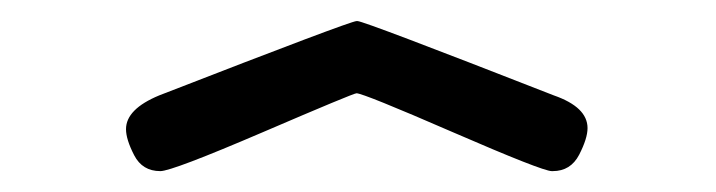

<svg xmlns="http://www.w3.org/2000/svg" viewBox="-20 -585 682 183"><path d="M100.1 -461.9Q100.1 -481 131.8 -494.1Q314 -564.9 319.8 -564.9H320.8Q326.7 -564.9 507.8 -494.1Q540 -482.9 540 -462.9Q540 -453.1 532 -437.5Q523.9 -421.9 506.8 -421.9H505.9Q497.1 -421.9 411.6 -459Q326.2 -496.1 319.8 -496.1Q316.9 -496.1 230.5 -459Q144 -421.9 132.8 -421.9Q115.7 -421.9 107.9 -437Q100.1 -452.1 100.1 -461.9Z"/></svg>

Font: CMU Typewriter Text Variable Width
Style: Medium
Weight: 500
Version: Version 0.7.0